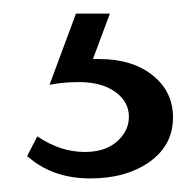

<svg xmlns="http://www.w3.org/2000/svg" viewBox="-20 -20 289 283"><path d="M126 67Q175 67 205 91Q235 115 235 153Q235 194 200.5 218.5Q166 243 113 243Q57 243 20 210L35 181Q69 204 105 204Q135 204 152.5 188.5Q170 173 170 152Q170 130 150 115.5Q130 101 96 101Q73 101 53 105L92 0H142L117 67Z"/></svg>

Font: EauTestSC
Style: Regular
Weight: 400
Designer: Christian Thalmann (Catharsis Fonts)
Version: Version 0.001;PS 000.001;hotconv 1.0.88;makeotf.lib2.5.64775